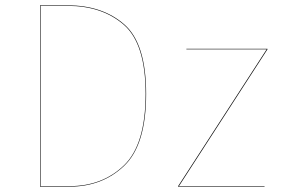

<svg xmlns="http://www.w3.org/2000/svg" viewBox="-20 -700 1058 720"><path d="M528 -348Q528 -157 446 -78.5Q364 0 241 0H130V-680H234Q364 -680 446 -608.5Q528 -537 528 -348ZM132 -678V-2H241Q364 -2 445 -80Q526 -158 526 -348Q526 -536 444.5 -607Q363 -678 234 -678ZM983 -515 651 -2H972V0H648V-2L980 -515H679V-517H983Z"/></svg>

Font: FiraGO Two
Style: Regular
Weight: 100
Designer: bBox Type
Foundry: bBox Type GmbH
Version: Version 1.001